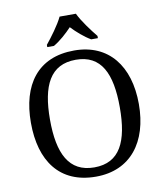

<svg xmlns="http://www.w3.org/2000/svg" viewBox="-99 -1011 940 1102"><g transform="rotate(-10 371.0 -460.5)"><path d="M224 -771H263C301 -793 341 -829 371 -861C401 -829 442 -793 480 -771H519V-784C488 -822 440 -886 419 -931H324C303 -886 255 -822 224 -784ZM371 10C573 10 685 -137 685 -358C685 -580 573 -725 372 -725C159 -725 56 -580 56 -359C56 -137 159 10 371 10ZM371 -44C223 -44 167 -160 167 -358C167 -556 223 -671 372 -671C520 -671 574 -556 574 -358C574 -160 520 -44 371 -44Z"/></g></svg>

Font: Noto Serif Thai
Style: Regular
Weight: 400
Designer: Monotype Design Team
Foundry: Monotype Imaging Inc.
Version: Version 1.901